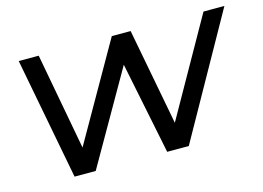

<svg xmlns="http://www.w3.org/2000/svg" viewBox="-77 -669 1105 807"><g transform="rotate(-15 475.5 -265.0)"><path d="M157 0 56 -530H143L232 -50H187L461 -530H543L634 -50H589L860 -530H951L654 0H560L471 -438H500L249 0Z"/></g></svg>

Font: Montserrat Thin Medium
Style: Italic
Weight: 500
Italic angle: -11.3°
Version: Version 9.000